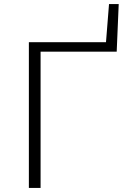

<svg xmlns="http://www.w3.org/2000/svg" viewBox="-20 -931 639 951"><path d="M123 -722H505L520 -911H568L558 -675H181V0H123Z"/></svg>

Font: Nebula Sans Light
Style: Regular
Weight: 300
Designer: Paul D. Hunt for Adobe (as Source Sans)
Foundry: Nebula Entertainment & Broadcasting LLC
Version: Version 1.010